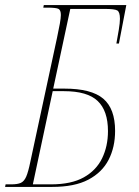

<svg xmlns="http://www.w3.org/2000/svg" viewBox="-43 -734 547 754"><path d="M-23 0 -21 -10H1Q26 -10 39 -16Q52 -22 60 -40.5Q68 -59 76 -98L181 -586Q188 -618 192 -641Q196 -664 196 -675Q196 -694 187 -699Q178 -704 143 -704H127L129 -714H453L424 -563H414Q419 -589 423.5 -617Q428 -645 428 -660Q428 -687 417.5 -693Q407 -699 368 -699H233L166 -386H210Q316 -386 362.5 -346.5Q409 -307 409 -220Q409 -156 383.5 -106.5Q358 -57 304 -28.5Q250 0 162 0ZM157 -10Q237 -10 286 -37.5Q335 -65 358 -112.5Q381 -160 381 -219Q381 -299 340.5 -337.5Q300 -376 208 -376H164L86 -10Z"/></svg>

Font: Noto Serif Display ExtraCondensed Thin
Style: Italic
Weight: 100
Width: 2
Italic angle: -12°
Designer: Monotype Design Team
Foundry: Monotype Imaging Inc.
Version: Version 2.009